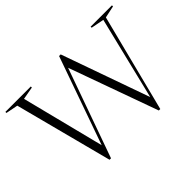

<svg xmlns="http://www.w3.org/2000/svg" viewBox="-149 -1006 1295 1295"><g transform="rotate(-45 499.0 -358.0)"><path d="M729.5 10 500.5 -626.5 273.5 10H259.5L77.5 -688L-9 -705V-715H233.5V-705L142 -688.5L291.5 -97L513.5 -725.5H529L752.5 -95L897 -687L804 -705V-715H1007.5V-705L921 -686.5L743.5 10Z"/></g></svg>

Font: Newsreader Display Light
Style: Regular
Weight: 300
Designer: Hugues Gentile
Foundry: Production Type
Version: Version 1.001